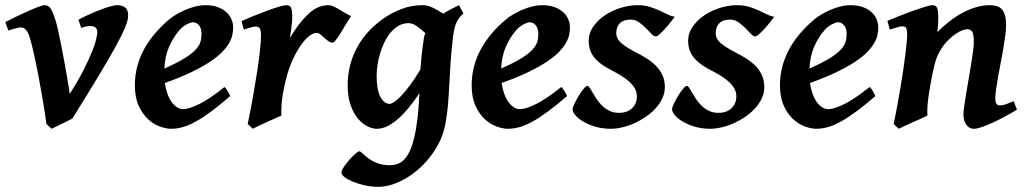

<svg xmlns="http://www.w3.org/2000/svg" viewBox="-20 -477 3957 741"><path d="M474.6 -416Q474.6 -400.4 463.4 -372.6Q452.1 -344.7 426.8 -298.3Q401.4 -252 360.4 -183.8Q319.3 -115.7 259.3 -19.5Q254.9 -17.1 243.7 -11.5Q232.4 -5.9 219.7 0.2Q207 6.3 195.3 12.2Q183.6 18.1 178.7 20L159.2 1.5Q153.8 -40 145.5 -88.6Q137.2 -137.2 128.4 -183.8Q119.6 -230.5 110.8 -269.5Q102.1 -308.6 95.2 -331.1Q91.3 -344.2 86.9 -352.1Q82.5 -359.9 77.9 -364.3Q73.2 -368.7 68.8 -369.9Q64.5 -371.1 60.1 -371.1Q55.2 -371.1 47.4 -369.4Q39.6 -367.7 31.7 -365.2Q22.9 -362.8 12.2 -359.4L0.5 -392.1Q21 -402.3 44.7 -413.8Q68.4 -425.3 89.8 -434.8Q111.3 -444.3 128.4 -450.7Q145.5 -457 152.8 -457Q167 -457 176 -443.1Q185.1 -429.2 195.3 -395Q199.2 -382.3 204.6 -358.6Q210 -335 215.6 -305.7Q221.2 -276.4 227.1 -245.1Q232.9 -213.9 237.5 -187Q242.2 -160.2 245.4 -140.4Q248.5 -120.6 249 -114.3Q282.7 -167.5 303.5 -208.7Q324.2 -250 335.9 -279.5Q347.7 -309.1 351.6 -327.4Q355.5 -345.7 355.5 -352.5Q355.5 -376.5 328.6 -376.5Q320.3 -376.5 312.3 -374.8Q304.2 -373 293.5 -369.1L282.7 -400.9Q297.9 -409.2 319.6 -419.2Q341.3 -429.2 363 -437.7Q384.8 -446.3 404.1 -451.9Q423.3 -457.5 434.6 -457Q451.7 -456.5 463.1 -448Q474.6 -439.5 474.6 -416Z M671.9 -359.9Q647.5 -331.5 632.1 -295.7Q616.7 -259.8 614.3 -212.4Q662.6 -233.9 691.2 -251.5Q719.7 -269 734.4 -284.7Q749 -300.3 753.4 -314.9Q757.8 -329.6 757.8 -345.7Q757.8 -368.2 747.8 -379.6Q737.8 -391.1 724.1 -391.1Q720.2 -391.1 713.9 -388.9Q707.5 -386.7 700.2 -382.8Q692.9 -378.9 685.3 -373Q677.7 -367.2 671.9 -359.9ZM879.9 -371.1Q879.9 -357.4 876.7 -342.3Q873.5 -327.1 864 -310.5Q854.5 -293.9 836.7 -275.6Q818.8 -257.3 789.6 -238Q760.3 -218.8 717.8 -198.2Q675.3 -177.7 616.2 -156.7Q619.6 -133.3 626.5 -114.5Q633.3 -95.7 642.8 -82.8Q652.3 -69.8 663.6 -62.7Q674.8 -55.7 687 -55.7Q708 -55.7 747.6 -74.7Q787.1 -93.8 846.2 -141.1Q849.1 -139.6 852.5 -134.8Q856 -129.9 859.4 -124.3Q862.8 -118.7 865.2 -113.5Q867.7 -108.4 868.7 -106.4Q828.6 -71.8 796.1 -47.6Q763.7 -23.4 736.3 -8.3Q709 6.8 685.8 13.4Q662.6 20 640.6 20Q620.6 20 596.2 11Q571.8 2 550.5 -17.8Q529.3 -37.6 514.9 -69.6Q500.5 -101.6 500.5 -147.9Q500.5 -186 509.8 -220.9Q519 -255.9 536.4 -287.6Q553.7 -319.3 578.1 -347.9Q602.5 -376.5 633.3 -402.3Q644 -411.6 660.2 -421.1Q676.3 -430.7 694.8 -438.7Q713.4 -446.8 733.4 -451.9Q753.4 -457 772.5 -457Q800.3 -457 820.6 -449.5Q840.8 -441.9 854 -429.7Q867.2 -417.5 873.5 -402.1Q879.9 -386.7 879.9 -371.1Z M1335 -415Q1331.1 -409.7 1325.2 -400.1Q1319.3 -390.6 1312.5 -379.2Q1305.7 -367.7 1298.6 -356Q1291.5 -344.2 1284.9 -334.5Q1278.3 -324.7 1272.9 -318.6Q1267.6 -312.5 1264.6 -312.5Q1255.4 -312.5 1247.1 -318.4Q1238.8 -324.2 1231.2 -331.3Q1223.6 -338.4 1216.3 -344.2Q1209 -350.1 1201.7 -350.1Q1189 -350.1 1173.3 -337.9Q1157.7 -325.7 1142.1 -303.7Q1126.5 -281.7 1112.3 -252Q1098.1 -222.2 1087.9 -187Q1077.6 -150.4 1071 -110.1Q1064.5 -69.8 1065.9 -30.8Q1058.1 -27.3 1042 -20.3Q1025.9 -13.2 1008.8 -5.4Q991.7 2.4 976.6 9.5Q961.4 16.6 955.6 20L936 1.5Q946.8 -50.8 956.1 -102.5Q965.3 -154.3 972.4 -200.2Q979.5 -246.1 983.4 -283Q987.3 -319.8 987.3 -341.8Q987.3 -353 985.6 -359.6Q983.9 -366.2 981.2 -369.4Q978.5 -372.6 974.9 -373.5Q971.2 -374.5 967.3 -374.5Q962.4 -374.5 954.8 -372.8Q947.3 -371.1 939.5 -368.7Q930.7 -366.2 920.9 -362.8L912.1 -395.5Q932.6 -404.8 959 -415.5Q985.4 -426.3 1010.5 -435.5Q1035.6 -444.8 1055.9 -450.9Q1076.2 -457 1085 -457Q1091.8 -457 1096.2 -454.8Q1100.6 -452.6 1103.3 -447Q1106 -441.4 1106.9 -432.1Q1107.9 -422.9 1107.9 -408.2Q1107.9 -402.8 1107.2 -393.8Q1106.4 -384.8 1105 -373.8Q1103.5 -362.8 1102.1 -351.6Q1100.6 -340.3 1099.1 -331.1Q1122.6 -369.6 1143.1 -394.3Q1163.6 -418.9 1181.6 -432.9Q1199.7 -446.8 1216.1 -451.9Q1232.4 -457 1248 -457Q1256.8 -457 1267.3 -452.1Q1277.8 -447.3 1289.3 -440.4Q1300.8 -433.6 1312.5 -426.5Q1324.2 -419.4 1335 -415Z M1768.6 -425.3Q1752 -411.6 1742.4 -391.6Q1732.9 -371.6 1728.5 -336.4Q1721.7 -278.3 1718.8 -232.9Q1715.8 -187.5 1713.9 -148.2Q1711.9 -108.9 1709 -73.5Q1706.1 -38.1 1699.2 -0.5Q1693.4 33.2 1679 64.5Q1664.6 95.7 1644 123Q1623.5 150.4 1598.9 172.6Q1574.2 194.8 1547.4 210.7Q1520.5 226.6 1492.9 235.4Q1465.3 244.1 1439.9 244.1Q1415.5 244.1 1390.1 238.8Q1364.7 233.4 1344.2 225.1Q1323.7 216.8 1310.8 207.3Q1297.9 197.8 1297.9 189Q1297.9 183.6 1302.2 175.3Q1306.6 167 1313.5 158Q1320.3 148.9 1328.4 139.6Q1336.4 130.4 1344 123.3Q1351.6 116.2 1357.4 111.6Q1363.3 106.9 1365.2 106.9Q1371.1 106.9 1379.4 115.2Q1387.7 123.5 1401.4 133.8Q1415 144 1435.3 152.3Q1455.6 160.6 1484.4 160.6Q1502.4 160.6 1517.8 154.3Q1533.2 147.9 1545.7 132.3Q1558.1 116.7 1567.9 90.3Q1577.6 64 1585 23.4Q1591.8 -17.6 1594.5 -51.3Q1597.2 -85 1598.6 -117.2Q1579.1 -87.9 1558.8 -63Q1538.6 -38.1 1517.8 -19.5Q1497.1 -1 1476.1 9.5Q1455.1 20 1434.1 20Q1418 20 1398.4 10.7Q1378.9 1.5 1361.8 -18.8Q1344.7 -39.1 1333.3 -71Q1321.8 -103 1321.8 -148.9Q1321.8 -226.6 1358.6 -294.7Q1395.5 -362.8 1468.3 -411.1Q1495.6 -429.2 1532 -443.1Q1568.4 -457 1612.8 -457Q1631.3 -457 1651.9 -446.5Q1672.4 -436 1690.9 -424.3Q1707.5 -435.1 1723.1 -442.9L1751.5 -457ZM1483.9 -76.2Q1489.7 -76.2 1500.5 -82.8Q1511.2 -89.4 1526.4 -105Q1541.5 -120.6 1560.8 -146Q1580.1 -171.4 1602.5 -209Q1604.5 -235.4 1607.4 -264.4Q1610.4 -293.5 1615.7 -328.1Q1617.2 -338.9 1621.6 -349.1Q1606 -363.8 1589.1 -375.7Q1572.3 -387.7 1556.6 -387.7Q1536.1 -387.7 1519 -377.9Q1502 -368.2 1488.3 -352.3Q1474.6 -336.4 1464.4 -315.4Q1454.1 -294.4 1447.3 -272Q1440.4 -249.5 1437 -226.8Q1433.6 -204.1 1433.6 -185.1Q1433.6 -130.4 1448 -103.3Q1462.4 -76.2 1483.9 -76.2Z M1971.7 -359.9Q1947.3 -331.5 1931.9 -295.7Q1916.5 -259.8 1914.1 -212.4Q1962.4 -233.9 1991 -251.5Q2019.5 -269 2034.2 -284.7Q2048.8 -300.3 2053.2 -314.9Q2057.6 -329.6 2057.6 -345.7Q2057.6 -368.2 2047.6 -379.6Q2037.6 -391.1 2023.9 -391.1Q2020 -391.1 2013.7 -388.9Q2007.3 -386.7 2000 -382.8Q1992.7 -378.9 1985.1 -373Q1977.5 -367.2 1971.7 -359.9ZM2179.7 -371.1Q2179.7 -357.4 2176.5 -342.3Q2173.3 -327.1 2163.8 -310.5Q2154.3 -293.9 2136.5 -275.6Q2118.7 -257.3 2089.4 -238Q2060.1 -218.8 2017.6 -198.2Q1975.1 -177.7 1916 -156.7Q1919.4 -133.3 1926.3 -114.5Q1933.1 -95.7 1942.6 -82.8Q1952.1 -69.8 1963.4 -62.7Q1974.6 -55.7 1986.8 -55.7Q2007.8 -55.7 2047.4 -74.7Q2086.9 -93.8 2146 -141.1Q2148.9 -139.6 2152.3 -134.8Q2155.8 -129.9 2159.2 -124.3Q2162.6 -118.7 2165 -113.5Q2167.5 -108.4 2168.5 -106.4Q2128.4 -71.8 2095.9 -47.6Q2063.5 -23.4 2036.1 -8.3Q2008.8 6.8 1985.6 13.4Q1962.4 20 1940.4 20Q1920.4 20 1896 11Q1871.6 2 1850.3 -17.8Q1829.1 -37.6 1814.7 -69.6Q1800.3 -101.6 1800.3 -147.9Q1800.3 -186 1809.6 -220.9Q1818.8 -255.9 1836.2 -287.6Q1853.5 -319.3 1877.9 -347.9Q1902.3 -376.5 1933.1 -402.3Q1943.8 -411.6 1960 -421.1Q1976.1 -430.7 1994.6 -438.7Q2013.2 -446.8 2033.2 -451.9Q2053.2 -457 2072.3 -457Q2100.1 -457 2120.4 -449.5Q2140.6 -441.9 2153.8 -429.7Q2167 -417.5 2173.3 -402.1Q2179.7 -386.7 2179.7 -371.1Z M2584 -412.1Q2575.7 -400.9 2565.2 -387.7Q2554.7 -374.5 2544.2 -363.3Q2533.7 -352.1 2524.9 -344.2Q2516.1 -336.4 2511.2 -336.4Q2503.4 -336.4 2493.9 -346.7Q2484.4 -356.9 2472.4 -368.9Q2460.4 -380.9 2446 -391.1Q2431.6 -401.4 2414.1 -401.4Q2386.7 -401.4 2372.6 -387.5Q2358.4 -373.5 2358.4 -350.1Q2358.4 -327.1 2378.4 -310.1Q2398.4 -293 2438 -272.9Q2458 -262.7 2477.3 -250.5Q2496.6 -238.3 2512 -222.7Q2527.3 -207 2536.6 -187Q2545.9 -167 2545.9 -141.1Q2545.9 -118.7 2536.4 -97.9Q2526.9 -77.1 2510.7 -59.3Q2494.6 -41.5 2473.4 -26.9Q2452.1 -12.2 2429 -1.7Q2405.8 8.8 2381.8 14.4Q2357.9 20 2336.9 20Q2305.7 20 2278.8 12.2Q2252 4.4 2232.2 -7.1Q2212.4 -18.6 2201.2 -31.7Q2189.9 -44.9 2189.9 -55.2Q2189.9 -62 2197 -76.9Q2204.1 -91.8 2213.4 -107.2Q2222.7 -122.6 2232.2 -134Q2241.7 -145.5 2247.1 -145.5Q2251.5 -145.5 2256.3 -137.7Q2261.2 -129.9 2267.8 -118.4Q2274.4 -106.9 2283.4 -93.5Q2292.5 -80.1 2304.4 -68.6Q2316.4 -57.1 2332.3 -49.3Q2348.1 -41.5 2368.7 -41.5Q2400.9 -41.5 2419.4 -59.3Q2438 -77.1 2438 -105.5Q2438 -122.1 2429.7 -136.2Q2421.4 -150.4 2407.5 -162.8Q2393.6 -175.3 2376 -185.8Q2358.4 -196.3 2340.3 -205.6Q2314.5 -218.8 2297.4 -232.2Q2280.3 -245.6 2270.3 -259.5Q2260.3 -273.4 2256.1 -288.3Q2252 -303.2 2252 -318.8Q2252 -349.6 2270 -375Q2288.1 -400.4 2315.7 -418.7Q2343.3 -437 2376.5 -447Q2409.7 -457 2439.9 -457Q2466.3 -457 2486.3 -450.9Q2506.3 -444.8 2523.2 -437.3Q2540 -429.7 2554.4 -422.4Q2568.8 -415 2584 -412.1Z M2967.8 -412.1Q2959.5 -400.9 2949 -387.7Q2938.5 -374.5 2928 -363.3Q2917.5 -352.1 2908.7 -344.2Q2899.9 -336.4 2895 -336.4Q2887.2 -336.4 2877.7 -346.7Q2868.2 -356.9 2856.2 -368.9Q2844.2 -380.9 2829.8 -391.1Q2815.4 -401.4 2797.9 -401.4Q2770.5 -401.4 2756.3 -387.5Q2742.2 -373.5 2742.2 -350.1Q2742.2 -327.1 2762.2 -310.1Q2782.2 -293 2821.8 -272.9Q2841.8 -262.7 2861.1 -250.5Q2880.4 -238.3 2895.8 -222.7Q2911.1 -207 2920.4 -187Q2929.7 -167 2929.7 -141.1Q2929.7 -118.7 2920.2 -97.9Q2910.6 -77.1 2894.5 -59.3Q2878.4 -41.5 2857.2 -26.9Q2835.9 -12.2 2812.7 -1.7Q2789.6 8.8 2765.6 14.4Q2741.7 20 2720.7 20Q2689.5 20 2662.6 12.2Q2635.7 4.4 2616 -7.1Q2596.2 -18.6 2585 -31.7Q2573.7 -44.9 2573.7 -55.2Q2573.7 -62 2580.8 -76.9Q2587.9 -91.8 2597.2 -107.2Q2606.4 -122.6 2616 -134Q2625.5 -145.5 2630.9 -145.5Q2635.3 -145.5 2640.1 -137.7Q2645 -129.9 2651.6 -118.4Q2658.2 -106.9 2667.2 -93.5Q2676.3 -80.1 2688.2 -68.6Q2700.2 -57.1 2716.1 -49.3Q2731.9 -41.5 2752.4 -41.5Q2784.7 -41.5 2803.2 -59.3Q2821.8 -77.1 2821.8 -105.5Q2821.8 -122.1 2813.5 -136.2Q2805.2 -150.4 2791.3 -162.8Q2777.3 -175.3 2759.8 -185.8Q2742.2 -196.3 2724.1 -205.6Q2698.2 -218.8 2681.2 -232.2Q2664.1 -245.6 2654.1 -259.5Q2644 -273.4 2639.9 -288.3Q2635.7 -303.2 2635.7 -318.8Q2635.7 -349.6 2653.8 -375Q2671.9 -400.4 2699.5 -418.7Q2727.1 -437 2760.3 -447Q2793.5 -457 2823.7 -457Q2850.1 -457 2870.1 -450.9Q2890.1 -444.8 2907 -437.3Q2923.8 -429.7 2938.2 -422.4Q2952.6 -415 2967.8 -412.1Z M3161.6 -359.9Q3137.2 -331.5 3121.8 -295.7Q3106.4 -259.8 3104 -212.4Q3152.3 -233.9 3180.9 -251.5Q3209.5 -269 3224.1 -284.7Q3238.8 -300.3 3243.2 -314.9Q3247.6 -329.6 3247.6 -345.7Q3247.6 -368.2 3237.5 -379.6Q3227.5 -391.1 3213.9 -391.1Q3210 -391.1 3203.6 -388.9Q3197.3 -386.7 3189.9 -382.8Q3182.6 -378.9 3175 -373Q3167.5 -367.2 3161.6 -359.9ZM3369.6 -371.1Q3369.6 -357.4 3366.5 -342.3Q3363.3 -327.1 3353.8 -310.5Q3344.2 -293.9 3326.4 -275.6Q3308.6 -257.3 3279.3 -238Q3250 -218.8 3207.5 -198.2Q3165 -177.7 3106 -156.7Q3109.4 -133.3 3116.2 -114.5Q3123 -95.7 3132.6 -82.8Q3142.1 -69.8 3153.3 -62.7Q3164.6 -55.7 3176.8 -55.7Q3197.8 -55.7 3237.3 -74.7Q3276.9 -93.8 3335.9 -141.1Q3338.9 -139.6 3342.3 -134.8Q3345.7 -129.9 3349.1 -124.3Q3352.5 -118.7 3355 -113.5Q3357.4 -108.4 3358.4 -106.4Q3318.4 -71.8 3285.9 -47.6Q3253.4 -23.4 3226.1 -8.3Q3198.7 6.8 3175.5 13.4Q3152.3 20 3130.4 20Q3110.4 20 3085.9 11Q3061.5 2 3040.3 -17.8Q3019 -37.6 3004.6 -69.6Q2990.2 -101.6 2990.2 -147.9Q2990.2 -186 2999.5 -220.9Q3008.8 -255.9 3026.1 -287.6Q3043.5 -319.3 3067.9 -347.9Q3092.3 -376.5 3123 -402.3Q3133.8 -411.6 3149.9 -421.1Q3166 -430.7 3184.6 -438.7Q3203.1 -446.8 3223.1 -451.9Q3243.2 -457 3262.2 -457Q3290 -457 3310.3 -449.5Q3330.6 -441.9 3343.8 -429.7Q3356.9 -417.5 3363.3 -402.1Q3369.6 -386.7 3369.6 -371.1Z M3904.8 -53.7Q3882.8 -40.5 3858.4 -27.3Q3834 -14.2 3811.3 -3.7Q3788.6 6.8 3769.3 13.4Q3750 20 3737.8 20Q3720.7 20 3709.5 4.6Q3698.2 -10.7 3698.2 -37.1Q3698.2 -45.9 3701.2 -66.7Q3704.1 -87.4 3708.5 -114.3Q3712.9 -141.1 3718.3 -171.4Q3723.6 -201.7 3728 -229.2Q3732.4 -256.8 3735.4 -279.3Q3738.3 -301.8 3738.3 -312.5Q3738.3 -341.3 3733.2 -352.8Q3728 -364.3 3712.4 -364.3Q3706.1 -364.3 3694.3 -360.1Q3682.6 -356 3668.5 -346.4Q3654.3 -336.9 3638.9 -321.5Q3623.5 -306.2 3609.4 -283.2Q3594.7 -259.8 3586.7 -227.1Q3578.6 -194.3 3570.3 -147Q3566.4 -125 3564 -108.6Q3561.5 -92.3 3560.3 -78.9Q3559.1 -65.4 3558.8 -54Q3558.6 -42.5 3559.1 -30.8Q3552.7 -27.3 3536.9 -20.3Q3521 -13.2 3503.4 -5.4Q3485.8 2.4 3470.2 9.5Q3454.6 16.6 3448.7 20L3429.2 1.5Q3436 -31.2 3442.4 -66.2Q3448.7 -101.1 3454.6 -135.5Q3460.4 -169.9 3465.3 -202.4Q3470.2 -234.9 3473.6 -262.2Q3477.1 -289.6 3479 -310.3Q3481 -331.1 3481 -342.8Q3481 -354 3479.7 -360.6Q3478.5 -367.2 3476.1 -370.4Q3473.6 -373.5 3470.2 -374.5Q3466.8 -375.5 3462.4 -375.5Q3458 -375.5 3450.2 -373.5Q3442.4 -371.6 3434.1 -369.1Q3424.8 -366.2 3414.1 -362.8L3404.8 -396.5Q3425.3 -405.3 3452.4 -416Q3479.5 -426.8 3504.9 -435.8Q3530.3 -444.8 3550.5 -450.9Q3570.8 -457 3578.1 -457Q3585 -457 3589.4 -454.8Q3593.8 -452.6 3596.4 -446.8Q3599.1 -440.9 3600.1 -430.2Q3601.1 -419.4 3601.1 -401.9Q3601.1 -391.6 3600.1 -378.4Q3599.1 -365.2 3597.7 -353Q3650.9 -406.2 3702.6 -431.6Q3754.4 -457 3798.3 -457Q3813.5 -457 3825.7 -453.9Q3837.9 -450.7 3845.9 -441.9Q3854 -433.1 3858.4 -418Q3862.8 -402.8 3862.8 -379.4Q3862.8 -362.3 3859.6 -338.9Q3856.4 -315.4 3852.1 -288.8Q3847.7 -262.2 3842 -234.1Q3836.4 -206.1 3832 -180.7Q3827.6 -155.3 3824.5 -134Q3821.3 -112.8 3821.3 -99.1Q3821.3 -82.5 3825.7 -76.4Q3830.1 -70.3 3838.9 -70.3Q3850.1 -70.3 3861.1 -74.2Q3872.1 -78.1 3892.1 -86.4Z"/></svg>

Font: Gentium Basic
Style: Bold Italic
Weight: 700
Italic angle: -8°
Designer: J. Victor Gaultney and Annie Olsen
Foundry: SIL International
Version: Version 1.102; 2013; Maintenance release